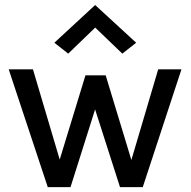

<svg xmlns="http://www.w3.org/2000/svg" viewBox="-20 -764 778 784"><path d="M15.5 -481H114.5L229 -95H218.5L329 -456.5H411.5L521.5 -94H511.5L626 -481H721L563 0H470L361 -340H375.5L268 0H175ZM258.5 -545 202 -589.5 368.5 -743.5 536 -589.5 479.5 -545 352 -667.5H385.5Z"/></svg>

Font: Karla Medium
Style: Regular
Weight: 500
Designer: Jonathan Pinhorn
Version: Version 2.001